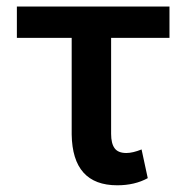

<svg xmlns="http://www.w3.org/2000/svg" viewBox="-20 -548 562 578"><path d="M490.2 -434.1V-528.3H30.8V-434.1H195.8V-143.1Q198.2 9.8 333 9.8Q385.7 9.8 424.8 -11.7L406.2 -98.1Q379.4 -87.4 360.4 -87.4Q335.4 -87.4 325 -101.8Q314.5 -116.2 314.5 -145V-434.1Z"/></svg>

Font: FAU Chimera Medium
Style: Regular
Weight: 500
Version: Version 1.002;hotconv 1.0.117;makeotfexe 2.5.65602